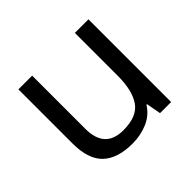

<svg xmlns="http://www.w3.org/2000/svg" viewBox="-131 -703 880 880"><g transform="rotate(-45 309.0 -263.0)"><path d="M533 -536V0H461L448 -71H444Q418 -29 372 -9.5Q326 10 274 10Q177 10 128 -36.5Q79 -83 79 -185V-536H168V-191Q168 -63 287 -63Q376 -63 410.5 -113Q445 -163 445 -257V-536Z"/></g></svg>

Font: Noto Sans Mende Kikakui
Style: Regular
Weight: 400
Designer: Monotype Design Team
Foundry: Monotype Imaging Inc.
Version: Version 2.003; ttfautohint (v1.8.4.7-5d5b)